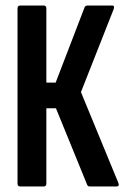

<svg xmlns="http://www.w3.org/2000/svg" viewBox="-20 -675 451 695"><path d="M52.8 0Q43.4 0 43.4 -10.9V-644.1Q43.4 -655 52.8 -655H138.4Q147.8 -655 147.8 -644.1V-376.1H181.5L286.3 -648.8Q288.3 -652.6 291.3 -653.8Q294.2 -655 297 -655H386.2Q391.8 -655 392.6 -651.2Q393.4 -647.4 391.4 -641.7L273 -341.6L408.3 -13.3Q413.5 0 401.2 0H305.7Q302.3 0 299.8 -0.9Q297.3 -1.8 295.3 -6.6L182.5 -283.1H147.8V-10.9Q147.8 0 138.4 0Z"/></svg>

Font: Sofia Sans Extra Condensed
Style: Regular
Weight: 400
Designer: Botio Nikoltchev, Ani Petrova
Foundry: lettersoup
Version: Version 4.101